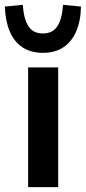

<svg xmlns="http://www.w3.org/2000/svg" viewBox="-50 -772 354 792"><path d="M66 0V-494H190V0ZM127 -554Q77 -554 42.5 -577Q8 -600 -10 -643Q-28 -686 -30 -745L44 -752Q48 -693 67.5 -663.5Q87 -634 127 -634Q167 -634 186.5 -663.5Q206 -693 210 -752L284 -745Q283 -686 264.5 -643Q246 -600 211.5 -577Q177 -554 127 -554Z"/></svg>

Font: Nunito Sans 10pt SemiCondensed
Style: Bold
Weight: 700
Width: 4
Designer: Vernon Adams
Foundry: Vernon Adams
Version: Version 3.101;gftools[0.9.27]